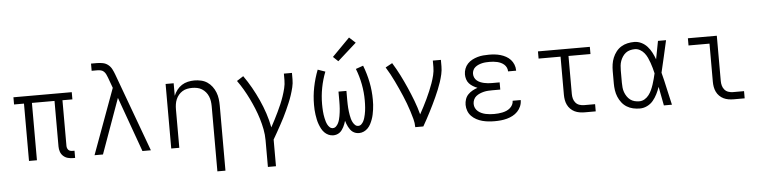

<svg xmlns="http://www.w3.org/2000/svg" viewBox="-53 -1044 6106 1541"><g transform="rotate(-5 3000.0 -274.0)"><path d="M500 8Q478 8 457.5 2.5Q437 -3 421 -17.5Q405 -32 398 -52.5Q391 -73 391 -94V-462H209V0H145V-462H65V-520H535V-462H455V-94Q455 -85 458 -76.5Q461 -68 467 -61.5Q473 -55 482 -52.5Q491 -50 500 -50H516V8Z M673 0 866 -526 835 -611Q830 -624 824 -637Q818 -650 808 -660Q798 -670 784 -673.5Q770 -677 755 -677H709V-735H755Q779 -735 803 -730.5Q827 -726 846 -711Q865 -696 876 -674.5Q887 -653 895 -631L1127 0H1059L900 -442L741 0Z M1644 215V-310Q1644 -330 1641 -350.5Q1638 -371 1630 -390Q1622 -409 1609 -424.5Q1596 -440 1578.5 -451Q1561 -462 1540.5 -466Q1520 -470 1500 -470Q1480 -470 1459.5 -466Q1439 -462 1421.5 -451Q1404 -440 1391 -424.5Q1378 -409 1370 -390Q1362 -371 1359 -350.5Q1356 -330 1356 -310V0H1291V-520H1356V-419Q1366 -444 1382.5 -465.5Q1399 -487 1421.5 -501.5Q1444 -516 1470.5 -522Q1497 -528 1523 -528Q1550 -528 1577 -522Q1604 -516 1626.5 -501Q1649 -486 1665.5 -464Q1682 -442 1692 -416.5Q1702 -391 1705.5 -364Q1709 -337 1709 -310V215Z M2051 215V0Q2051 -45 2042.5 -89Q2034 -133 2021 -175.5Q2008 -218 1991 -259.5Q1974 -301 1954.5 -341Q1935 -381 1912.5 -419.5Q1890 -458 1864 -494L1917 -528Q1951 -480 1980 -428.5Q2009 -377 2033.5 -323Q2058 -269 2076.5 -213Q2095 -157 2106 -99Q2122 -128 2137 -157.5Q2152 -187 2166.5 -217Q2181 -247 2194 -277.5Q2207 -308 2217.5 -339Q2228 -370 2236 -402.5Q2244 -435 2244 -468V-520H2309V-468Q2309 -436 2301.5 -405Q2294 -374 2284 -343.5Q2274 -313 2261.5 -283.5Q2249 -254 2236 -225Q2223 -196 2208.5 -167.5Q2194 -139 2178.5 -111Q2163 -83 2147.5 -55Q2132 -27 2116 0V215Z M2596 8Q2576 8 2557.5 -0.5Q2539 -9 2525 -23.5Q2511 -38 2502 -55.5Q2493 -73 2486 -92Q2479 -111 2475 -130.5Q2471 -150 2468 -170Q2465 -190 2464 -209.5Q2463 -229 2463 -249Q2463 -321 2477 -391Q2491 -461 2517 -528L2577 -507Q2553 -446 2540.5 -380.5Q2528 -315 2528 -249Q2528 -235 2528.5 -221Q2529 -207 2530 -192.5Q2531 -178 2533 -164Q2535 -150 2538 -136Q2541 -122 2545 -108.5Q2549 -95 2555.5 -82.5Q2562 -70 2572.5 -60Q2583 -50 2598 -50Q2613 -50 2624 -61Q2635 -72 2641.5 -85Q2648 -98 2652 -112.5Q2656 -127 2658.5 -141.5Q2661 -156 2663 -171Q2665 -186 2666 -200.5Q2667 -215 2667.5 -230Q2668 -245 2668 -260V-338H2732V-260Q2732 -245 2732.5 -230Q2733 -215 2734 -200.5Q2735 -186 2737 -171Q2739 -156 2741.5 -141.5Q2744 -127 2748 -112.5Q2752 -98 2758.5 -85Q2765 -72 2776 -61Q2787 -50 2802 -50Q2817 -50 2827.5 -60Q2838 -70 2844.5 -82.5Q2851 -95 2855 -108.5Q2859 -122 2862 -136Q2865 -150 2867 -164Q2869 -178 2870 -192.5Q2871 -207 2871.5 -221Q2872 -235 2872 -249Q2872 -315 2859.5 -380.5Q2847 -446 2823 -507L2883 -528Q2909 -461 2923 -391Q2937 -321 2937 -249Q2937 -229 2936 -209.5Q2935 -190 2932 -170Q2929 -150 2925 -130.5Q2921 -111 2914 -92Q2907 -73 2898 -55.5Q2889 -38 2875 -23.5Q2861 -9 2842.5 -0.5Q2824 8 2804 8Q2790 8 2777 4Q2764 0 2753 -8Q2742 -16 2734 -27Q2726 -38 2719.5 -50Q2713 -62 2708.5 -74.5Q2704 -87 2700 -100Q2696 -87 2691.5 -74.5Q2687 -62 2680.5 -50Q2674 -38 2666 -27Q2658 -16 2647 -8Q2636 0 2623 4Q2610 8 2596 8ZM2688 -581 2648 -619 2790 -763 2840 -717Z M3257 0Q3257 -34 3248 -66.5Q3239 -99 3229 -131Q3219 -163 3207 -194.5Q3195 -226 3182 -257Q3169 -288 3155 -318.5Q3141 -349 3126.5 -379.5Q3112 -410 3096 -439.5Q3080 -469 3062 -498L3117 -528Q3148 -478 3174.5 -425.5Q3201 -373 3224.5 -319.5Q3248 -266 3269 -211Q3290 -156 3305 -99Q3321 -128 3336.5 -157.5Q3352 -187 3366 -217Q3380 -247 3393 -277.5Q3406 -308 3417 -339Q3428 -370 3436 -402.5Q3444 -435 3444 -468V-520H3509V-468Q3509 -436 3502 -405Q3495 -374 3485 -343.5Q3475 -313 3463 -284Q3451 -255 3438 -226Q3425 -197 3411 -168.5Q3397 -140 3382.5 -111.5Q3368 -83 3353 -55.5Q3338 -28 3322 0Z M3897 8Q3872 8 3847 5.5Q3822 3 3797.5 -3.5Q3773 -10 3750.5 -22Q3728 -34 3710.5 -52Q3693 -70 3684 -94Q3675 -118 3675 -143Q3675 -166 3682.5 -188Q3690 -210 3705.5 -226Q3721 -242 3741 -253Q3761 -264 3782 -271Q3764 -278 3746.5 -288.5Q3729 -299 3716 -313.5Q3703 -328 3697 -347.5Q3691 -367 3691 -387Q3691 -410 3699.5 -432.5Q3708 -455 3724 -472Q3740 -489 3761 -500Q3782 -511 3804.5 -517.5Q3827 -524 3850.5 -526Q3874 -528 3897 -528Q3921 -528 3944 -525.5Q3967 -523 3989.5 -516.5Q4012 -510 4033 -498.5Q4054 -487 4069.5 -470Q4085 -453 4094 -430.5Q4103 -408 4103 -385Q4103 -384 4103 -383Q4103 -382 4103 -381H4038Q4038 -382 4038 -382.5Q4038 -383 4038 -383Q4038 -398 4031 -412.5Q4024 -427 4012.5 -437Q4001 -447 3987 -453.5Q3973 -460 3958 -463.5Q3943 -467 3927.5 -468.5Q3912 -470 3897 -470Q3882 -470 3866.5 -469Q3851 -468 3836 -464.5Q3821 -461 3807 -455Q3793 -449 3781 -439.5Q3769 -430 3762.5 -415.5Q3756 -401 3756 -386Q3756 -370 3762.5 -355.5Q3769 -341 3781 -331Q3793 -321 3807.5 -315Q3822 -309 3837.5 -305.5Q3853 -302 3868.5 -300.5Q3884 -299 3900 -299H3963V-241H3900Q3883 -241 3865.5 -240Q3848 -239 3831 -235Q3814 -231 3797.5 -224Q3781 -217 3767.5 -206Q3754 -195 3747 -178.5Q3740 -162 3740 -145Q3740 -127 3747.5 -111.5Q3755 -96 3768 -85Q3781 -74 3797 -67Q3813 -60 3829.5 -56.5Q3846 -53 3863 -51.5Q3880 -50 3897 -50Q3914 -50 3931 -51.5Q3948 -53 3964.5 -56.5Q3981 -60 3996.5 -66.5Q4012 -73 4025 -84Q4038 -95 4046 -110Q4054 -125 4054 -142Q4054 -142 4054 -142Q4054 -142 4054 -143H4119Q4119 -142 4119 -141.5Q4119 -141 4119 -141Q4119 -116 4109 -92.5Q4099 -69 4081.5 -51Q4064 -33 4042 -21.5Q4020 -10 3996 -3.5Q3972 3 3947 5.5Q3922 8 3897 8Z M4622 0Q4602 0 4581 -3.5Q4560 -7 4541.5 -16Q4523 -25 4508 -40Q4493 -55 4484 -74Q4475 -93 4471.5 -113.5Q4468 -134 4468 -155V-462H4291V-520H4709V-462H4532V-155Q4532 -136 4537 -117.5Q4542 -99 4554.5 -84.5Q4567 -70 4585.5 -64Q4604 -58 4622 -58H4711V0Z M5067 8Q5039 8 5012 2Q4985 -4 4961.5 -18.5Q4938 -33 4921 -55Q4904 -77 4893.5 -102.5Q4883 -128 4879 -155.5Q4875 -183 4875 -210V-310Q4875 -337 4879 -364.5Q4883 -392 4893.5 -417.5Q4904 -443 4921 -465Q4938 -487 4961.5 -501.5Q4985 -516 5012 -522Q5039 -528 5067 -528Q5097 -528 5124.5 -514.5Q5152 -501 5172 -478.5Q5192 -456 5206 -429Q5220 -402 5230 -374Q5237 -410 5244 -447Q5251 -484 5258 -520H5323Q5308 -456 5294 -391.5Q5280 -327 5264 -263Q5281 -198 5295 -132Q5309 -66 5325 0H5260Q5253 -38 5245.5 -76Q5238 -114 5231 -152Q5221 -123 5207 -95Q5193 -67 5173.5 -43.5Q5154 -20 5125.5 -6Q5097 8 5067 8ZM5067 -50Q5090 -50 5110 -62Q5130 -74 5144 -92.5Q5158 -111 5167.5 -132Q5177 -153 5184 -174.5Q5191 -196 5197 -218.5Q5203 -241 5208 -263Q5203 -285 5197 -306.5Q5191 -328 5183.5 -349.5Q5176 -371 5166.5 -391.5Q5157 -412 5143 -429.5Q5129 -447 5109 -458.5Q5089 -470 5067 -470Q5047 -470 5028 -465Q5009 -460 4994 -448.5Q4979 -437 4968 -420.5Q4957 -404 4950.5 -386Q4944 -368 4942 -348.5Q4940 -329 4940 -310V-210Q4940 -191 4942 -171.5Q4944 -152 4950.5 -134Q4957 -116 4968 -99.5Q4979 -83 4994 -71.5Q5009 -60 5028 -55Q5047 -50 5067 -50Z M5822 0Q5802 0 5781 -3.5Q5760 -7 5741.5 -16Q5723 -25 5708 -40Q5693 -55 5684 -74Q5675 -93 5671.5 -113.5Q5668 -134 5668 -155V-462H5499V-520H5732V-155Q5732 -136 5737 -117.5Q5742 -99 5754.5 -84.5Q5767 -70 5785.5 -64Q5804 -58 5822 -58H5911V0Z"/></g></svg>

Font: Iosevka SS04 Light Extended
Style: Regular
Weight: 300
Width: 7
Monospace: yes
Designer: Belleve Invis
Foundry: Belleve Invis
Version: Version 19.0.0; ttfautohint (v1.8.4)